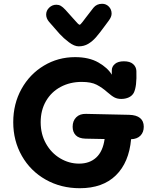

<svg xmlns="http://www.w3.org/2000/svg" viewBox="-20 -994 810 1015"><path d="M673 -258Q662 -135 592.5 -67Q523 1 402 1Q302 1 221.5 -44.5Q141 -90 95.5 -170Q50 -250 50 -348Q50 -445 93.5 -523.5Q137 -602 212 -647Q287 -692 377 -692Q451 -692 500.5 -663.5Q550 -635 571 -599V-622Q571 -642 587.5 -656Q604 -670 635 -670Q667 -670 683.5 -655.5Q700 -641 701 -619Q704 -536 687 -503Q678 -487 660.5 -479Q643 -471 621 -471Q601 -471 586 -478.5Q571 -486 547 -507Q520 -531 491 -546Q462 -561 412 -561Q350 -561 300.5 -534.5Q251 -508 223 -459.5Q195 -411 195 -348Q195 -285 223 -235Q251 -185 298 -157Q345 -129 398 -129Q454 -129 489 -161.5Q524 -194 533 -259L432 -261Q397 -262 380.5 -279Q364 -296 364 -324Q364 -355 383 -374Q402 -393 435 -392L663 -387Q701 -386 720.5 -370Q740 -354 740 -324Q740 -295 722.5 -277Q705 -259 673 -258ZM570 -922Q570 -905 555 -885L538 -862Q506 -818 487 -796.5Q468 -775 446 -762Q424 -749 396 -749Q373 -749 344.5 -770.5Q316 -792 295.5 -814.5Q275 -837 239 -879Q224 -897 224 -917Q224 -938 240 -953.5Q256 -969 278 -969Q291 -969 301.5 -963Q312 -957 326 -942Q348 -918 369 -894Q395 -863 401 -863Q405 -863 417.5 -879.5Q430 -896 433 -900L474 -953Q491 -974 520 -974Q541 -974 555.5 -959Q570 -944 570 -922Z"/></svg>

Font: Mali
Style: Bold
Weight: 700
Designer: Kitiyaporn Chalermlarp | Katatrad Aksorn Co.,Ltd.
Foundry: Cadson Demak Co.,Ltd.
Version: Version 1.000; ttfautohint (v1.6)